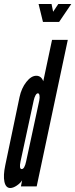

<svg xmlns="http://www.w3.org/2000/svg" viewBox="-21 -935 378 963"><path d="M30.5 8Q45 8 63.5 -4.5Q82 -17 90 -31L84 0H163L319 -735H240L196 -527.5Q186 -555 161 -555Q135.5 -555 111 -523.8Q86.5 -492.5 77 -448L5.5 -106.5Q-5.5 -54.5 1.2 -23.2Q8 8 30.5 8ZM88 -87Q74 -87 82 -125L148 -431Q151.5 -447 157.2 -457Q163 -467 169 -467Q175 -467 177 -457Q179 -447 176 -431L110 -125Q102 -87 88 -87ZM194.5 -825H275.5L336.5 -915H271.5L245.5 -876L237.5 -915H172.5Z"/></svg>

Font: League Gothic Condensed Italic
Style: Regular
Weight: 400
Width: 3
Designer: The League of Moveable Type
Version: Version 1.600; ttfautohint (v1.8.3)